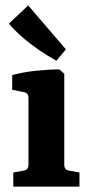

<svg xmlns="http://www.w3.org/2000/svg" viewBox="-20 -688 331 708"><path d="M217 -80Q217 -62 234 -59L273 -52V0H29V-52L68 -59Q85 -62 85 -80V-327Q85 -345 69 -348L25 -357V-411Q64 -422 112 -427Q160 -432 199 -432L217 -416ZM223 -506 188 -464Q152 -484 119 -507Q86 -530 59 -554Q32 -578 13 -601L84 -668Z"/></svg>

Font: Rasa
Style: Bold
Weight: 700
Designer: Anna Giedrys (Yrsa+Rasa design), David Brezina (Yrsa art-direction, Rasa art-direction, design)
Foundry: Rosetta Type Foundry
Version: Version 2.004